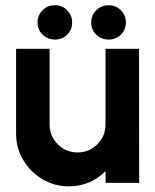

<svg xmlns="http://www.w3.org/2000/svg" viewBox="-20 -682 579 716"><path d="M40 -184.5V-500H165V-218Q165 -174.5 195.5 -144Q226 -113.5 269.5 -113.5Q312.5 -113.5 343 -144Q373.5 -174.5 373.5 -218V-500H498.5L499 0H374L373.5 -44Q348 -17.5 312.8 -2.2Q277.5 13 237.5 13Q183 13 138.2 -13.8Q93.5 -40.5 66.8 -85.2Q40 -130 40 -184.5ZM185 -534.5Q157.5 -534.5 138.8 -552.8Q120 -571 120 -598.5Q120 -625 138.8 -643.8Q157.5 -662.5 185 -662.5Q212 -662.5 230.5 -643.8Q249 -625 249 -598.5Q249 -571 230.5 -552.8Q212 -534.5 185 -534.5ZM385.5 -534.5Q358 -534.5 339 -552.8Q320 -571 320 -598.5Q320 -625 339 -643.8Q358 -662.5 385.5 -662.5Q412 -662.5 430.8 -643.8Q449.5 -625 449.5 -598.5Q449.5 -571 430.8 -552.8Q412 -534.5 385.5 -534.5Z"/></svg>

Font: Urbanist
Style: Bold
Weight: 700
Designer: Corey Hu
Foundry: Corey Hu
Version: Version 1.330; ttfautohint (v1.8.4.7-5d5b)